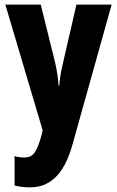

<svg xmlns="http://www.w3.org/2000/svg" viewBox="-20 -569 505 829"><path d="M3 -549 164 -7 160 13C137 94 122 111 83 111C70 111 56 109 43 105V232C63 237 85 240 109 240C189 240 255 193 293 55L462 -549H310L252 -297C242 -255 238 -228 236 -199H233C231 -229 226 -264 218 -299L156 -549Z"/></svg>

Font: Noto Sans Sinhala UI ExtraCondensed ExtraBold
Style: Regular
Weight: 800
Width: 2
Designer: Jelle Bosma - Monotype Design Team
Foundry: Monotype Imaging Inc.
Version: Version 2.006